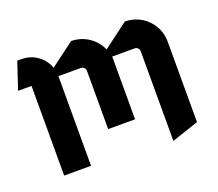

<svg xmlns="http://www.w3.org/2000/svg" viewBox="-96 -652 913 805"><g transform="rotate(-20 360.0 -250.0)"><path d="M50 -520 10 -400H70V0H190V-400H290C301 -400 310 -391 310 -380V-120H430V-400H530C541 -400 550 -391 550 -380V20L670 -20V-380C670 -457.3 607.3 -520 530 -520L418.2 -436.2C396.6 -485.5 347.3 -520 290 -520L183.2 -439.9C166.7 -486.5 122.3 -520 70 -520Z"/></g></svg>

Font: Abibas
Style: Medium
Weight: 500
Version: Version 0.3